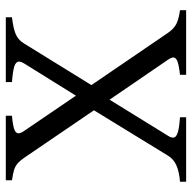

<svg xmlns="http://www.w3.org/2000/svg" viewBox="-20 -635 655 655"><g transform="rotate(-90 307.5 -307.5)"><path d="M379.9 -21Q411.6 -24.4 425.3 -29.5Q439 -34.7 439 -43.9Q439 -50.3 431.2 -62L294.9 -261.2L171.9 -62Q165.5 -52.2 165.5 -44.9Q165.5 -34.2 182.1 -28.8Q198.7 -23.4 234.9 -21V0H15.1V-21Q48.3 -23.4 70.3 -33Q92.3 -42.5 104 -62L258.8 -314.5L96.2 -553.2Q85.9 -567.9 76.9 -575.4Q67.9 -583 55.4 -586.9Q43 -590.8 20 -594.2V-615.2H240.2V-594.2Q208 -591.3 194.1 -586.4Q180.2 -581.5 180.2 -571.8Q180.2 -564.5 188 -553.2L308.6 -376L418.9 -553.2Q424.8 -563 424.8 -569.8Q424.8 -581.1 408.4 -586.2Q392.1 -591.3 355 -594.2V-615.2H576.2V-594.2Q538.6 -589.8 518.8 -581.5Q499 -573.2 486.8 -553.2L344.7 -323.2L522.9 -62Q536.6 -42 553.5 -33.4Q570.3 -24.9 600.1 -21V0H379.9Z"/></g></svg>

Font: David Libre
Style: Regular
Weight: 400
Version: Version 1.000